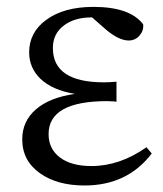

<svg xmlns="http://www.w3.org/2000/svg" viewBox="-20 -536 484 569"><path d="M230.5 13.7Q149.4 13.7 98.6 -22.5Q45.9 -59.6 45.9 -123Q45.9 -176.8 86.4 -211.9Q127 -247.1 202.1 -257.8Q134.8 -268.6 98.6 -303.7Q66.4 -335.9 66.4 -380.9Q66.4 -439.5 116.2 -476.6Q168.9 -515.6 256.8 -515.6Q365.2 -515.6 404.3 -463.9Q406.2 -445.3 393.6 -430.7Q380.9 -416 361.3 -416Q332 -416 293 -449.2L252.9 -484.4H251Q201.2 -484.4 169.9 -460.9Q136.7 -436.5 136.7 -393.6Q136.7 -292 288.1 -292Q303.7 -292 325.2 -293.9V-234.4Q322.3 -234.4 318.4 -235.4Q302.7 -236.3 297.9 -236.3Q124 -236.3 124 -138.7Q124 -94.7 157.7 -69.3Q191.4 -43.9 251 -43.9Q335 -43.9 414.1 -99.6L429.7 -81.1Q357.4 13.7 230.5 13.7Z"/></svg>

Font: Bpmf GenYo Min R
Style: R
Weight: 400
Foundry: But Ko
Version: Version 1.320